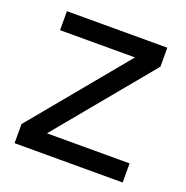

<svg xmlns="http://www.w3.org/2000/svg" viewBox="-101 -618 687 710"><g transform="rotate(20 242.5 -262.5)"><path d="M44.9 -450.2V-524.9H439.9V-450.2L129.9 -75.2H455.1V0H29.8V-75.2L339.8 -450.2Z"/></g></svg>

Font: Miedinger*
Style: Book
Weight: 400
Version: Version 001.000